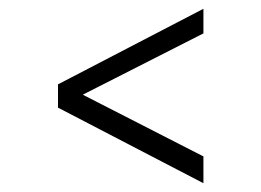

<svg xmlns="http://www.w3.org/2000/svg" viewBox="-20 -558 595 437"><path d="M443 -538V-482L138 -327L112 -333V-366ZM443 -202V-141L112 -313V-347L138 -358Z"/></svg>

Font: Roboto Serif 28pt Condensed Light
Style: Regular
Weight: 300
Width: 3
Designer: Greg Gazdowicz
Foundry: Commercial Type
Version: Version 1.008